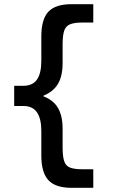

<svg xmlns="http://www.w3.org/2000/svg" viewBox="-20 -790 540 920"><path d="M323 110Q246 110 212 73.5Q178 37 178 -45V-162Q178 -222 157 -252Q136 -282 93 -282H48V-379H93Q136 -379 157 -408.5Q178 -438 178 -499V-615Q178 -698 212 -734Q246 -770 323 -770H427V-682H375Q336 -682 315.5 -673.5Q295 -665 287.5 -642.5Q280 -620 280 -577V-488Q280 -426 258 -388.5Q236 -351 189 -332V-328Q236 -310 258 -272.5Q280 -235 280 -172V-84Q280 -41 287.5 -18Q295 5 315.5 13Q336 21 375 21H427V110Z"/></svg>

Font: M PLUS 1 Code Medium
Style: Regular
Weight: 500
Designer: Coji Morishita
Foundry: UNDERFOREST DESIGN
Version: Version 1.002